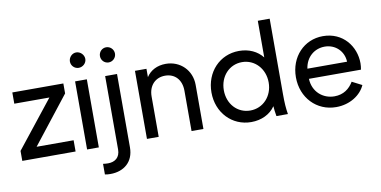

<svg xmlns="http://www.w3.org/2000/svg" viewBox="-87 -1019 2971 1497"><g transform="rotate(-10 1398.5 -270.0)"><path d="M19 0H441V-89H148L439 -460V-539H35V-450H313L19 -79Z M532 0H625V-539H532ZM519 -698C519 -665 546 -638 579 -638C612 -638 641 -665 641 -698C641 -731 612 -760 579 -760C546 -760 519 -731 519 -698Z M679 220C784 220 864 158 864 42V-539H770V42C770 105 730 135 675 135C662 135 648 134 635 132V216C646 219 667 220 679 220ZM757 -699C757 -666 783 -639 816 -639C849 -639 876 -666 876 -699C876 -732 849 -759 816 -759C783 -759 757 -732 757 -699Z M1006 0H1099V-319C1099 -407 1154 -461 1230 -461C1306 -461 1359 -408 1359 -319V0H1453V-349C1453 -465 1366 -551 1251 -551C1184 -551 1129 -523 1097 -473V-539H1006Z M1831 12C1911 12 1981 -21 2021 -80C2022 -56 2026 -32 2031 0H2122C2114 -48 2111 -89 2111 -160V-757H2017V-467C1975 -520 1910 -551 1831 -551C1678 -551 1564 -430 1564 -269C1564 -109 1678 12 1831 12ZM1662 -269C1662 -379 1738 -461 1839 -461C1940 -461 2017 -378 2017 -269C2017 -160 1940 -78 1839 -78C1737 -78 1662 -160 1662 -269Z M2503 12C2613 12 2700 -47 2733 -122L2655 -162C2624 -110 2576 -73 2504 -73C2413 -73 2335 -138 2331 -242H2743C2746 -258 2748 -277 2748 -292C2748 -426 2654 -551 2495 -551C2346 -551 2233 -433 2233 -271C2233 -109 2348 12 2503 12ZM2333 -322C2346 -413 2414 -468 2495 -468C2578 -468 2644 -407 2647 -322Z"/></g></svg>

Font: Mluvka Medium
Style: Regular
Weight: 500
Designer: Modified by Jiří Krblich, Original typeface by Gumpita Rahayu
Foundry: Gumpita Rahayu & Jiří Krblich
Version: Version 2.000;Glyphs 3.1.1 (3134)